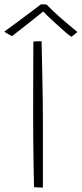

<svg xmlns="http://www.w3.org/2000/svg" viewBox="-36 -846 370 866"><path d="M157.5 0Q154.5 0 146 -0.2Q137.5 -0.5 129 -1Q120.5 -1.5 117.5 -2Q116.5 -42.5 115.5 -100.2Q114.5 -158 114 -218Q113.5 -278 113.5 -324.5Q113.5 -387 113.8 -472.5Q114 -558 114.5 -658.5Q117 -659 121.5 -659.2Q126 -659.5 131.2 -659.8Q136.5 -660 141.8 -660Q147 -660 151.5 -660Q153 -591 154.5 -522.5Q156 -454 156.8 -394.2Q157.5 -334.5 157.5 -291.5Q157.5 -275 157.5 -242.8Q157.5 -210.5 157.5 -171.8Q157.5 -133 157.5 -96.2Q157.5 -59.5 157.5 -33.2Q157.5 -7 157.5 0ZM174 -825.5Q193 -806 217.5 -783.5Q242 -761 267.2 -739.8Q292.5 -718.5 313 -701.5Q305 -694.5 298.5 -689.5Q292 -684.5 285.5 -680Q274.5 -687.5 256.2 -703.5Q238 -719.5 217.5 -738Q197 -756.5 180.2 -772.8Q163.5 -789 155.5 -797.5H163Q159.5 -794.5 142.5 -781Q125.5 -767.5 102.5 -749.2Q79.5 -731 56.8 -713Q34 -695 18 -683Q15 -684.5 7.8 -688.2Q0.5 -692 -6.5 -696.5Q-13.5 -701 -16.5 -703.5Q12.5 -724.5 47.2 -750.2Q82 -776 110.5 -797.5Q139 -819 148.5 -826.5Q152 -826.5 156.2 -826.5Q160.5 -826.5 165 -826.2Q169.5 -826 174 -825.5Z"/></svg>

Font: Grandstander Thin Thin
Style: Regular
Weight: 250
Version: Version 1.200